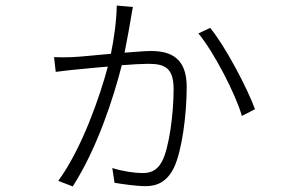

<svg xmlns="http://www.w3.org/2000/svg" viewBox="-20 -629 1040 689"><path d="M399 -609C398 -552 389 -490 378 -436C322 -431 266 -425 238 -424C216 -423 195 -423 174 -424L180 -371C196 -373 218 -376 238 -378C264 -380 315 -386 367 -390C340 -288 275 -97 189 20L241 40C330 -98 389 -284 417 -395C455 -398 491 -400 512 -400C571 -400 603 -386 603 -309C603 -221 587 -97 561 -49C542 -14 517 -8 491 -8C464 -8 421 -14 383 -26L391 27C423 32 468 39 503 39C545 39 580 22 604 -27C633 -87 650 -218 650 -317C650 -421 593 -446 521 -446C502 -446 467 -443 427 -440C437 -491 448 -550 451 -571C452 -581 454 -589 457 -604ZM692 -509C747 -443 825 -293 848 -213L895 -237C869 -310 787 -466 734 -529Z"/></svg>

Font: Genne Gothic Light
Style: Regular
Weight: 300
Designer: Ryoko NISHIZUKA (kana & ideographs); Paul D. Hunt (Latin, Greek & Cyrillic); Wenlong ZHANG (bopomofo); Sandoll Communica
Foundry: Adobe Systems Incorporated
Version: Version 1.004;PS 1.004;hotconv 16.6.51;makeotf.lib2.5.65220